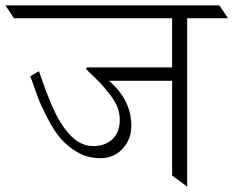

<svg xmlns="http://www.w3.org/2000/svg" viewBox="-72 -695 869 715"><path d="M569 -394H334Q417 -322 417 -227Q417 -176 384.5 -141Q352 -106 303 -106Q254 -106 216.5 -128Q179 -150 154 -179Q129 -208 104.5 -255.5Q80 -303 68.5 -334Q57 -365 41 -411L73 -430Q119 -294 153 -240Q207 -151 275 -151Q320 -151 347 -177Q374 -203 374 -249Q374 -295 341 -338Q322 -362 314 -372Q306 -382 277 -410L248 -438L252 -444H569V-627H-20L-52 -675H745L777 -627H625V0L569 -41Z"/></svg>

Font: Halant Light
Style: Regular
Weight: 300
Designer: Hitesh Malaviya (Devanagari), Satya Rajpurohit (Latin)
Foundry: Indian Type Foundry
Version: Version 1.101;PS 1.0;hotconv 1.0.78;makeotf.lib2.5.61930; tt